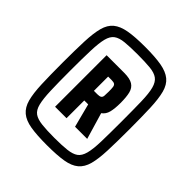

<svg xmlns="http://www.w3.org/2000/svg" viewBox="-191 -830 972 972"><g transform="rotate(45 295.0 -344.0)"><path d="M295 8Q223 8 178 0.5Q133 -7 107.5 -28.5Q82 -50 71.5 -89Q61 -128 58.5 -190.5Q56 -253 56 -344Q56 -434 58.5 -496.5Q61 -559 71.5 -598.5Q82 -638 107.5 -659Q133 -680 178 -688Q223 -696 295 -696Q367 -696 412 -688Q457 -680 482.5 -659Q508 -638 518.5 -598.5Q529 -559 531.5 -496.5Q534 -434 534 -344Q534 -253 531.5 -190.5Q529 -128 518.5 -89Q508 -50 482.5 -28.5Q457 -7 412 0.5Q367 8 295 8ZM295 -45Q350 -45 385 -49Q420 -53 439 -66.5Q458 -80 466.5 -112Q475 -144 476.5 -200.5Q478 -257 478 -344Q478 -431 476.5 -487.5Q475 -544 466.5 -575.5Q458 -607 439 -621Q420 -635 385 -638.5Q350 -642 295 -642Q241 -642 205.5 -638.5Q170 -635 151 -621Q132 -607 124 -575.5Q116 -544 114 -487.5Q112 -431 112 -344Q112 -257 114 -200.5Q116 -144 124 -112Q132 -80 151 -66.5Q170 -53 205.5 -49Q241 -45 295 -45ZM187 -159V-528H313Q354 -528 374.5 -515Q395 -502 401.5 -475.5Q408 -449 408 -407Q408 -367 401.5 -341Q395 -315 375 -301L417 -159H330L297 -286H269V-159ZM269 -355H294Q309 -355 316 -359.5Q323 -364 324 -375Q325 -386 325 -406Q325 -426 323.5 -437Q322 -448 315.5 -452.5Q309 -457 294 -457H269Z"/></g></svg>

Font: Saira Condensed ExtraBold
Style: Regular
Weight: 800
Width: 3
Designer: Hector Gatti with collaboration of the Omnibus-Type team
Foundry: Omnibus-Type
Version: Version 1.101